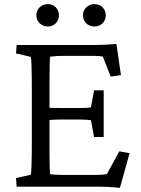

<svg xmlns="http://www.w3.org/2000/svg" viewBox="-20 -909 688 935"><path d="M564 6 611 -163 561 -172 501 -62C490 -58 467 -57 417 -57H293C266 -57 244 -58 224 -61C222 -73 221 -130 221 -171V-325C242 -326 260 -327 276 -327H371C396 -327 415 -325 423 -323L438 -242H485V-469H438L423 -387C415 -384 396 -383 371 -383H276C260 -383 242 -384 221 -384V-502C221 -553 222 -624 224 -633C245 -636 264 -637 295 -637H437C455 -637 470 -636 481 -633L519 -536L569 -543L547 -695C500 -691 472 -690 442 -690H61L58 -649L130 -632C133 -623 135 -566 135 -460V-229C135 -124 133 -69 130 -58L58 -42L61 0H464C491 0 517 1 564 6ZM157 -835C157 -802 182 -780 214 -780C243 -780 267 -802 267 -835C267 -866 243 -889 214 -889C182 -889 157 -866 157 -835ZM384 -835C384 -802 409 -780 440 -780C471 -780 495 -802 495 -835C495 -866 471 -889 440 -889C409 -889 384 -866 384 -835Z"/></svg>

Font: TPK Tissa Web Quiz
Style: Regular
Weight: 400
Designer: Jacques Le Bailly, Suppakit Chalermlarp | Katatrad Co.,Ltd.
Foundry: Jacques Le Bailly, Cadson Demak Co.,Ltd.
Version: Version 5.000;Glyphs 3.1.2 (3151)